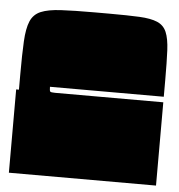

<svg xmlns="http://www.w3.org/2000/svg" viewBox="-47 -644 644 689"><g transform="rotate(5 275.0 -300.0)"><path d="M10 0V-300H20V-355Q20 -428 22.5 -474.5Q25 -521 36 -547Q47 -573 73 -584Q99 -595 145.5 -597.5Q192 -600 265 -600H320Q386 -600 427.5 -598Q469 -596 492.5 -586Q516 -576 526 -552.5Q536 -529 538 -487.5Q540 -446 540 -380V-320H130Q130 -306 132.5 -303Q135 -300 150 -300H540V0Z"/></g></svg>

Font: Badeen Display
Style: Regular
Weight: 400
Version: Version 1.000; ttfautohint (v1.8.4.7-5d5b)